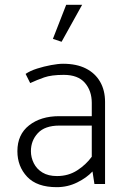

<svg xmlns="http://www.w3.org/2000/svg" viewBox="-20 -762 519 795"><path d="M108 -136Q108 -180 137 -211Q166 -242 226 -242H360V-113Q336 -80 299.5 -56.5Q263 -33 216 -33Q180 -33 156 -47.5Q132 -62 120 -86Q108 -110 108 -136ZM105 -418Q133 -431 163 -441.5Q193 -452 244 -452Q303 -452 331.5 -419Q360 -386 360 -336V-281H225Q149 -281 100.5 -243Q52 -205 52 -136Q52 -73 92.5 -30Q133 13 215 13Q260 13 299.5 -6.5Q339 -26 363 -52L371 0H415V-340Q415 -388 394.5 -423.5Q374 -459 335.5 -478.5Q297 -498 241 -498Q221 -498 191.5 -492.5Q162 -487 133.5 -478Q105 -469 86 -456ZM235 -589 320 -742H254L199 -601Z"/></svg>

Font: Catamaran Thin ExtraLight
Style: Regular
Weight: 250
Version: Version 2.000